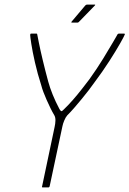

<svg xmlns="http://www.w3.org/2000/svg" viewBox="-20 -820 566 840"><path d="M274 -315Q267 -307 261 -292.5Q255 -278 253 -267L197 -4Q196 -2 194.5 -1Q193 0 192 0H166Q165 0 164 -1Q163 -2 164 -4L219 -265Q222 -278 222.5 -292Q223 -306 218 -315Q209 -330 200.5 -347.5Q192 -365 184 -383Q176 -401 170 -417Q164 -433 161 -445Q144 -498 133 -546.5Q122 -595 117 -628Q112 -661 112 -667Q112 -670 113 -671.5Q114 -673 117 -673H140Q142 -673 142.5 -671Q143 -669 144 -664Q144 -664 150 -633.5Q156 -603 167 -557Q178 -511 191 -463Q198 -437 210.5 -406Q223 -375 240 -343Q244 -336 247.5 -334Q251 -332 259 -341Q278 -359 299 -383Q320 -407 339 -431.5Q358 -456 371 -473Q404 -519 431 -563Q458 -607 474.5 -635.5Q491 -664 491 -664Q493 -669 495.5 -671Q498 -673 499 -673H523Q525 -673 526 -671.5Q527 -670 525 -667Q523 -661 505.5 -630Q488 -599 458.5 -553Q429 -507 390 -455Q381 -442 367.5 -424.5Q354 -407 338 -387.5Q322 -368 305.5 -349Q289 -330 274 -315ZM319 -721H295Q292 -721 292 -722.5Q292 -724 293 -725L353 -796Q355 -798 357 -799Q359 -800 361 -800H394Q396 -800 396.5 -799Q397 -798 395 -796L325 -724Q324 -723 322.5 -722Q321 -721 319 -721Z"/></svg>

Font: Glory Thin Thin
Style: Italic
Weight: 250
Italic angle: -12°
Version: Version 1.011